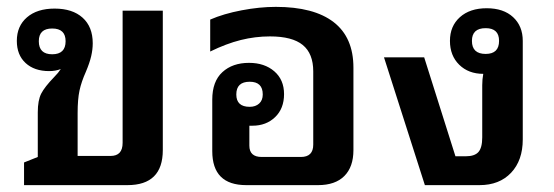

<svg xmlns="http://www.w3.org/2000/svg" viewBox="-20 -539 1613 559"><path d="M50 0V-66L90 -82V-212Q90 -247 100 -266.5Q110 -286 138 -315Q150 -327 157 -338Q142 -332 123 -332Q80 -332 54.5 -355.5Q29 -379 29 -420Q29 -463 58.5 -488.5Q88 -514 139 -514Q191 -514 220.5 -487.5Q250 -461 250 -413Q250 -395 245.5 -375.5Q241 -356 230 -330Q217 -301 211.5 -275.5Q206 -250 206 -210V-85H302Q337 -85 337 -123V-508H454V-102Q454 0 351 0ZM132 -381Q171 -381 171 -419Q171 -456 132 -456Q93 -456 93 -419Q93 -381 132 -381Z M697 0Q598 0 598 -99V-249Q598 -302 627.5 -329Q657 -356 705 -356Q750 -356 778.5 -331.5Q807 -307 807 -265Q807 -223 781 -198Q755 -173 715 -173Q710 -173 706 -173Q706 -167 706 -159V-115Q706 -82 742 -82H856Q892 -82 892 -118V-331Q892 -383 861.5 -408Q831 -433 766 -433Q723 -433 681 -422.5Q639 -412 592 -389V-482Q631 -499 683.5 -509Q736 -519 783 -519Q894 -519 951.5 -474.5Q1009 -430 1009 -342V-102Q1009 -53 982.5 -26.5Q956 0 906 0ZM707 -228Q724 -228 734.5 -237.5Q745 -247 745 -264Q745 -301 707 -301Q668 -301 668 -264Q668 -228 707 -228Z M1217 0 1098 -372H1215L1306 -84H1336Q1362 -84 1373 -96.5Q1384 -109 1384 -139V-291Q1384 -308 1387 -324Q1344 -324 1317 -350.5Q1290 -377 1290 -420Q1290 -463 1319 -489Q1348 -515 1397 -515Q1446 -515 1474 -489Q1502 -463 1502 -420V-133Q1502 -72 1468 -36Q1434 0 1376 0ZM1394 -382Q1433 -382 1433 -420Q1433 -457 1394 -457Q1354 -457 1354 -420Q1354 -382 1394 -382Z"/></svg>

Font: Noto Sans Thai Looped UI Medium
Style: Regular
Weight: 500
Designer: Cadson Demak Team
Foundry: Cadson Demak Co., Ltd.
Version: Version 1.000; ttfautohint (v1.8.4.7-5d5b)